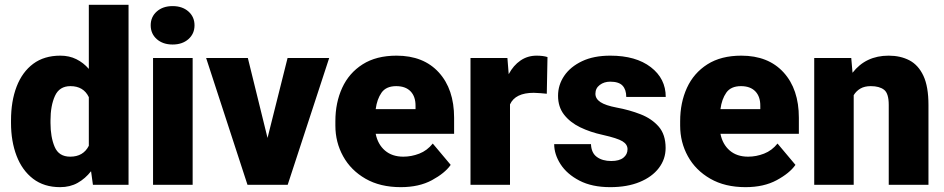

<svg xmlns="http://www.w3.org/2000/svg" viewBox="-20 -770 3934 800"><path d="M25.9 -257.8V-268.1Q25.9 -348.6 49.3 -409.4Q72.8 -470.2 118.4 -504.2Q164.1 -538.1 231.4 -538.1Q268.6 -538.1 298.1 -523.4Q327.6 -508.8 350.1 -482.9V-750H515.6V0H367.2L359.4 -56.6Q335.4 -25.9 303.7 -8.1Q272 9.8 230.5 9.8Q163.6 9.8 117.9 -25.1Q72.3 -60.1 49.1 -120.6Q25.9 -181.2 25.9 -257.8ZM190.4 -268.1V-257.8Q190.4 -198.7 207.8 -158Q225.1 -117.2 272.5 -117.2Q327.1 -117.2 350.1 -162.6V-365.2Q328.1 -411.1 273.4 -411.1Q227.5 -411.1 209 -370.4Q190.4 -329.6 190.4 -268.1Z M607.9 -664.6Q607.9 -699.7 633.3 -722.2Q658.7 -744.6 699.2 -744.6Q739.7 -744.6 765.1 -722.2Q790.5 -699.7 790.5 -664.6Q790.5 -629.4 765.1 -606.9Q739.7 -584.5 699.2 -584.5Q658.7 -584.5 633.3 -606.9Q607.9 -629.4 607.9 -664.6ZM782.7 -528.3V0H617.7V-528.3Z M1012.7 -528.3 1094.7 -195.3 1178.2 -528.3H1351.6L1178.7 0H1011.2L838.9 -528.3Z M1649.9 9.8Q1564 9.8 1502.9 -25.4Q1441.9 -60.5 1409.7 -118.9Q1377.4 -177.2 1377.4 -246.6V-265.1Q1377.4 -342.3 1405.8 -404.1Q1434.1 -465.8 1491 -502Q1547.9 -538.1 1632.3 -538.1Q1744.6 -538.1 1808.3 -468.3Q1872.1 -398.4 1872.1 -279.3V-212.4H1545.4Q1554.2 -168.5 1584 -142.8Q1613.8 -117.2 1660.6 -117.2Q1694.3 -117.2 1727.1 -129.9Q1759.8 -142.6 1783.2 -171.9L1857.9 -83Q1833.5 -48.3 1779.8 -19.3Q1726.1 9.8 1649.9 9.8ZM1630.9 -411.1Q1588.9 -411.1 1569.8 -384Q1550.8 -356.9 1545.4 -315.4H1711.4V-328.1Q1711.9 -367.2 1690.9 -389.2Q1669.9 -411.1 1630.9 -411.1Z M2261.2 -532.2 2258.3 -379.4Q2248.5 -380.4 2231.9 -381.8Q2215.3 -383.3 2204.1 -383.3Q2127 -383.3 2105 -335V0H1940.4V-528.3H2094.2L2099.6 -460.9Q2119.1 -497.6 2148.7 -517.8Q2178.2 -538.1 2215.8 -538.1Q2243.2 -538.1 2261.2 -532.2Z M2594.7 -148.4Q2594.7 -168.5 2573.5 -181.4Q2552.2 -194.3 2491.2 -208Q2439.5 -219.2 2397.2 -239.7Q2355 -260.3 2330.1 -292.5Q2305.2 -324.7 2305.2 -371.1Q2305.2 -416 2330.8 -453.9Q2356.4 -491.7 2405 -514.9Q2453.6 -538.1 2522.9 -538.1Q2629.4 -538.1 2691.7 -490.2Q2753.9 -442.4 2753.9 -366.2H2589.4Q2589.4 -396.5 2574 -413.1Q2558.6 -429.7 2522.5 -429.7Q2497.1 -429.7 2479 -416Q2460.9 -402.3 2460.9 -379.4Q2460.9 -358.4 2481.9 -344.5Q2502.9 -330.6 2549.3 -321.8Q2602.5 -312 2648.9 -293.9Q2695.3 -275.9 2724.4 -242.7Q2753.4 -209.5 2753.4 -153.3Q2753.4 -106.9 2725.1 -69.8Q2696.8 -32.7 2645 -11.5Q2593.3 9.8 2522.5 9.8Q2446.8 9.8 2394.5 -17.3Q2342.3 -44.4 2315.7 -85.7Q2289.1 -127 2289.1 -169.4H2442.4Q2443.8 -132.8 2467 -116Q2490.2 -99.1 2526.9 -99.1Q2560.1 -99.1 2577.4 -112.8Q2594.7 -126.5 2594.7 -148.4Z M3086.4 9.8Q3000.5 9.8 2939.5 -25.4Q2878.4 -60.5 2846.2 -118.9Q2814 -177.2 2814 -246.6V-265.1Q2814 -342.3 2842.3 -404.1Q2870.6 -465.8 2927.5 -502Q2984.4 -538.1 3068.8 -538.1Q3181.2 -538.1 3244.9 -468.3Q3308.6 -398.4 3308.6 -279.3V-212.4H2981.9Q2990.7 -168.5 3020.5 -142.8Q3050.3 -117.2 3097.2 -117.2Q3130.9 -117.2 3163.6 -129.9Q3196.3 -142.6 3219.7 -171.9L3294.4 -83Q3270 -48.3 3216.3 -19.3Q3162.6 9.8 3086.4 9.8ZM3067.4 -411.1Q3025.4 -411.1 3006.3 -384Q2987.3 -356.9 2981.9 -315.4H3147.9V-328.1Q3148.4 -367.2 3127.4 -389.2Q3106.4 -411.1 3067.4 -411.1Z M3608.4 -411.1Q3582.5 -411.1 3565.2 -401.1Q3547.9 -391.1 3537.1 -373.5V0H3372.6V-528.3H3526.9L3532.2 -466.8Q3587.4 -538.1 3682.6 -538.1Q3731.9 -538.1 3769.3 -518.6Q3806.6 -499 3827.6 -454.1Q3848.6 -409.2 3848.6 -332.5V0H3683.1V-333Q3683.1 -380.9 3663.6 -396Q3644 -411.1 3608.4 -411.1Z"/></svg>

Font: Vazirmatn RD UI FD Black
Style: Regular
Weight: 900
Designer: Saber Rastikerdar
Foundry: Saber Rastikerdar
Version: Version 33.003